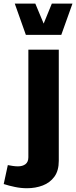

<svg xmlns="http://www.w3.org/2000/svg" viewBox="-101 -816 417 1054"><path d="M-20 -796.4H92.8L138.7 -686.5L183.6 -796.4H296.9L235.4 -624.5H41ZM-80.6 194.3 -58.1 90.3Q-46.4 92.8 -30.8 95Q-15.1 97.2 -2.9 97.2Q23.4 97.2 39.1 85Q54.7 72.8 54.7 47.4V-543.5H221.7V66.9Q221.7 121.1 197.5 154.1Q173.3 187 133.8 202.1Q94.2 217.3 46.9 217.3Q14.2 217.3 -18.8 210.4Q-51.8 203.6 -80.6 194.3Z"/></svg>

Font: Estedad-FD ExtraBold
Style: Regular
Weight: 800
Designer: Amin Abedi
Version: Version 7.3